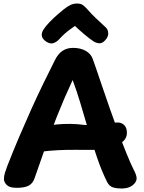

<svg xmlns="http://www.w3.org/2000/svg" viewBox="-20 -1064 827 1103"><path d="M179.3 -42.1Q169.7 -11.9 146.5 1.6Q123.3 15 75.2 15Q35.2 15 18.9 -1.2Q2.6 -17.3 2.6 -35.3Q2.6 -53.6 8.8 -72.7Q15.1 -91.9 22.1 -110.9Q56.1 -197.9 90.7 -278.9Q125.3 -360 159.4 -435.7Q193.6 -511.4 228 -582.2Q262.4 -653 295.9 -719.4Q314.3 -755.8 339.8 -772.4Q365.3 -789 399.3 -789Q442 -789 471.8 -772.2Q501.7 -755.4 512.1 -727.2Q515.6 -719.1 529.4 -678.3Q543.3 -637.6 564.2 -576.1Q585.1 -514.7 609.7 -444Q634.3 -373.3 660.1 -303.4Q685.9 -233.6 709.4 -176Q733 -118.4 750 -85Q755.8 -75 760.4 -61.3Q765 -47.7 765 -39.7Q765 -17.7 741.4 0.7Q717.8 19 678.2 19Q651.1 19 629.4 12.6Q607.8 6.1 594.8 -19.6Q563.9 -81.9 537.2 -159.8Q510.4 -237.8 486.8 -319.3Q463.1 -400.8 440.7 -474.9Q418.3 -549.1 397.3 -604.1Q348.3 -499 308.9 -399.7Q269.6 -300.4 238.2 -210.4Q206.9 -120.4 179.3 -42.1ZM211.6 -192.1Q196.6 -191.1 181 -214.7Q165.4 -238.2 165.4 -267.3Q165.4 -291.2 179.5 -305.6Q193.6 -319.9 213.1 -328.4Q232.6 -336.9 249.8 -340.4Q274.9 -346.2 308.1 -349.3Q341.2 -352.4 381.6 -352.3Q421.9 -352.1 467.3 -346Q476.2 -345 500.5 -346.7Q524.8 -348.3 554.6 -350.9Q584.3 -353.4 609.6 -356.1Q634.8 -358.8 645.8 -360Q673.8 -363 691.4 -347.4Q709.1 -331.9 709.1 -301.2Q709.1 -272.6 688.9 -253.6Q668.7 -234.7 637.3 -223.4Q605.9 -212.2 573.4 -207.6Q540.9 -203 516.3 -203Q459.3 -203 410.8 -203.3Q362.3 -203.6 314.9 -201.3Q267.6 -199.1 211.6 -192.1ZM319.1 -837.7Q306.9 -823.9 288 -816.7Q269.1 -809.4 245.6 -824.8Q223.9 -839.4 220.6 -856.3Q217.3 -873.1 228.1 -891.6Q241.8 -913.3 263.3 -935.6Q284.8 -957.9 307.6 -977.9Q330.3 -998 347.1 -1011.1Q367.3 -1026.9 384.6 -1035.3Q401.8 -1043.7 422.7 -1043.7Q445.3 -1043.7 458.5 -1033.2Q471.7 -1022.8 483.3 -1009.1Q503.8 -985.1 528.8 -961.5Q553.9 -937.9 587.1 -907Q600.7 -894.7 601.7 -873.5Q602.7 -852.3 584.7 -833.3Q567.4 -813.8 549.9 -815.4Q532.3 -817.1 517.8 -826Q493.3 -842.2 462.6 -868.4Q431.8 -894.6 410.6 -915Q394 -903.7 378.3 -892Q362.7 -880.3 348.4 -867.3Q334.1 -854.2 319.1 -837.7Z"/></svg>

Font: Playpen Sans Arabic
Style: Regular
Weight: 400
Designer: Azza Alameddine, Laura Meseguer, Veronika Burian, José Scaglione
Foundry: TypeTogether
Version: Version 2.000